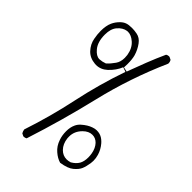

<svg xmlns="http://www.w3.org/2000/svg" viewBox="-248 -853 996 996"><g transform="rotate(45 250.0 -355.0)"><path d="M126.5 -502.4Q104.5 -502.4 82 -529.3Q57.1 -559.1 57.1 -612.8Q57.1 -655.3 77.1 -678.7Q98.6 -703.6 125 -707.5Q128.9 -708 132.3 -708Q156.2 -708 180.7 -686.5Q207.5 -663.1 214.4 -620.6Q215.8 -610.4 215.8 -600.6Q215.8 -570.8 201.7 -550.8Q184.6 -526.4 168.9 -512.7L167 -510.7Q147.5 -503.4 128.9 -502.4Q127.4 -502.4 126.5 -502.4ZM374.5 -14.6Q347.2 -14.6 326.7 -35.2Q304.7 -57.6 300.3 -94.7Q299.8 -101.1 299.8 -107.4Q299.8 -146.5 329.6 -176.3Q353 -199.7 379.4 -199.7Q402.8 -199.7 420.4 -181.6Q439 -161.6 444.8 -129.4Q447.3 -115.2 447.3 -102.1Q447.3 -71.3 436.3 -52.5Q425.3 -33.7 402.3 -20L400.9 -19Q386.2 -14.6 374.5 -14.6ZM478.5 -107.9Q478.5 -127 472.7 -146.5Q463.9 -176.3 442.9 -200.7L436.5 -207.5Q419.4 -224.6 399.9 -229.5Q390.6 -231.9 378.7 -231.9Q366.7 -231.9 352.1 -226.6Q326.2 -217.8 299.8 -194.3Q286.6 -182.6 279.8 -167.5Q269.5 -145.5 269.5 -116Q269.5 -86.4 278.3 -61.5Q289.6 -27.3 314.5 -6.3Q337.9 14.2 363.3 21.5Q412.1 14.2 434.1 -4.4Q457 -23.4 464.8 -42Q472.7 -60.5 477.1 -89.4Q478.5 -98.6 478.5 -107.9ZM132.8 59.6Q143.6 59.6 150.9 54.7Q214.4 -141.1 262.5 -343Q310.5 -544.9 396 -737.8Q396.5 -739.3 396.5 -740.2Q396.5 -752.4 390.6 -761.2L376.5 -768.1Q375 -768.6 371.8 -768.6Q368.7 -768.6 364 -767.3Q359.4 -766.1 355.5 -763.2Q333 -713.9 312.7 -662.1Q292.5 -610.4 272.9 -557.1L247.6 -562.5Q248.5 -577.6 248.5 -588.9Q248.5 -623 242.2 -646Q232.9 -677.7 213.4 -704.1Q195.8 -728 170.4 -732.9Q151.4 -736.8 132.3 -736.8Q108.4 -736.8 94 -731.4Q79.6 -726.1 66.9 -713.4Q49.3 -695.8 40 -675.3Q28.3 -649.9 28.3 -610.8Q28.3 -585.9 33.7 -558.1Q39.6 -524.9 64.5 -498Q88.4 -472.7 127.9 -469.2Q132.3 -468.8 136.2 -468.8Q170.4 -468.8 197.8 -494.1Q230 -524.4 244.6 -560.5L269.5 -551.3Q219.7 -407.7 188.7 -261Q157.7 -114.3 109.4 30.8Q110.8 42 116.7 52.2L130.4 59.1Q131.8 59.6 132.8 59.6Z"/></g></svg>

Font: NaikaiFont
Style: ExtraLight
Weight: 200
Version: Version 1.89